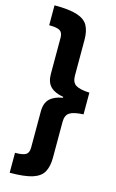

<svg xmlns="http://www.w3.org/2000/svg" viewBox="-164 -834 761 1256"><g transform="rotate(15 216.5 -206.0)"><path d="M40 -773Q141 -773 194.5 -755.5Q248 -738 268 -701Q288 -664 288 -605V-363Q288 -318 315 -300.5Q342 -283 408 -280V-133Q342 -130 315 -112.5Q288 -95 288 -50V193Q288 251 268 288.5Q248 326 194.5 343.5Q141 361 40 361V226Q93 226 113 213.5Q133 201 133 166V-79Q133 -136 163 -165Q193 -194 250 -203V-209Q193 -218 163 -247Q133 -276 133 -333V-578Q133 -613 113 -625.5Q93 -638 40 -638Z"/></g></svg>

Font: Noto Sans Telugu Condensed Black
Style: Regular
Weight: 900
Width: 3
Designer: Jelle Bosma - Monotype Design Team
Foundry: Monotype Imaging Inc.
Version: Version 2.005; ttfautohint (v1.8.4.7-5d5b)